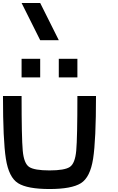

<svg xmlns="http://www.w3.org/2000/svg" viewBox="-20 -1270 790 1290"><path d="M500 -625H625Q625 -328.1 605.5 -203.1Q585.9 -78.1 523.4 -39.1Q460.9 0 312.5 0Q164.1 0 101.6 -39.1Q39.1 -78.1 19.5 -203.1Q0 -328.1 0 -625H125Q125 -343.8 132.8 -257.8Q140.6 -171.9 175.8 -148.4Q210.9 -125 312.5 -125Q414.1 -125 449.2 -148.4Q484.4 -171.9 492.2 -257.8Q500 -343.8 500 -625ZM250 -1250 375 -1000H250L125 -1250ZM500 -875V-750H375V-875ZM250 -875V-750H125V-875Z"/></svg>

Font: CraftyPE
Style: Regular
Weight: 400
Designer: Erek Butcher
Foundry: Haunted Coop
Version: Version 0.018;April 4, 2024;FontCreator 15.0.0.2962 64-bit